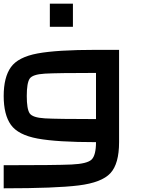

<svg xmlns="http://www.w3.org/2000/svg" viewBox="-20 -895 790 1040"><path d="M500 -250V-500Q289.1 -500 222.7 -496.1Q156.2 -492.2 140.6 -468.8Q125 -445.3 125 -375Q125 -304.7 140.6 -281.2Q156.2 -257.8 222.7 -253.9Q289.1 -250 500 -250ZM0 0Q281.2 0 367.2 -3.9Q453.1 -7.8 476.6 -31.2Q500 -54.7 500 -125Q289.1 -125 183.6 -144.5Q78.1 -164.1 39.1 -218.8Q0 -273.4 0 -375Q0 -476.6 39.1 -531.2Q78.1 -585.9 183.6 -605.5Q289.1 -625 500 -625H625V-125Q625 -7.8 578.1 43Q531.2 93.8 406.2 109.4Q281.2 125 0 125ZM375 -875V-750H250V-875Z"/></svg>

Font: CraftyPE
Style: Regular
Weight: 400
Designer: Erek Butcher
Foundry: Haunted Coop
Version: Version 0.018;April 4, 2024;FontCreator 15.0.0.2962 64-bit